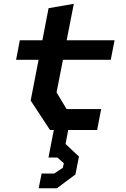

<svg xmlns="http://www.w3.org/2000/svg" viewBox="-20 -682 660 1008"><path d="M242.5 0.5H262.5L234.5 145H281L315 175L310 199L264.5 229H198.5L183 306.5H278.5L376 234L394.5 140L325.5 75H324L338 0.5H490L511 -109.5H329.5L277 -197L310.5 -368H561.5L581.5 -470.5H330L367.5 -662L235 -639L202.5 -470.5H84L64.5 -368H182.5L141 -154Z"/></svg>

Font: Monaspace Krypton SemiBold
Style: Italic
Weight: 600
Italic angle: -11°
Designer: Riley Cran & the Lettermatic Team
Foundry: Lettermatic
Version: Version 1.101 (Monaspace Krypton)